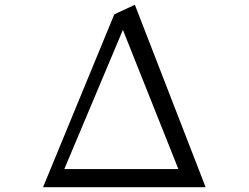

<svg xmlns="http://www.w3.org/2000/svg" viewBox="-20 -784 1040 803"><path d="M726 -77 494 -659 249 -77ZM840 -1H160L458 -724L544 -764Z"/></svg>

Font: Kaisei HarunoUmi
Style: Regular
Weight: 400
Designer: Font-Kai, 金井和夫
Foundry: KAZUO KANAI
Version: Version 5.003